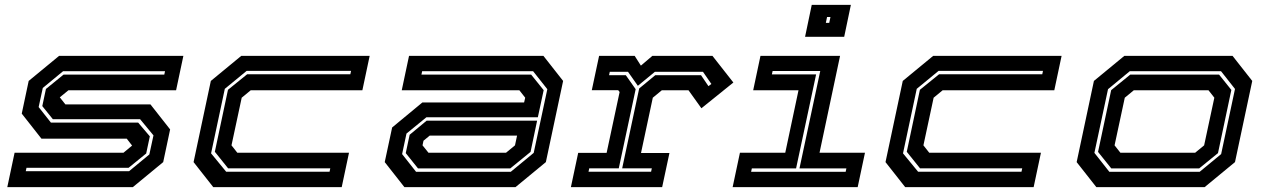

<svg xmlns="http://www.w3.org/2000/svg" viewBox="-20 -770 5200 790"><path d="M10 0 40 -141.5H488L523.5 -171L501.5 -199.5H150.5L69.5 -302.5L98 -437L223 -540H734.5L704.5 -398.5H261.5L226 -369.5L249 -340.5H599L680 -237.5L651.5 -103L526.5 0ZM86 -65.5H511L594.5 -134.5L611.5 -213L556.5 -279.5H197.5L154 -333.5L169 -404L241.5 -463H656L659 -477H239.5L156 -408L139 -329.5L189.5 -265.5H548.5L596.5 -209L581.5 -138.5L509 -79.5H89Z M857.5 0 776.5 -103 847.5 -437 972.5 -540H1501L1471 -398.5H1011.5L974.5 -368L932.5 -172L956.5 -141.5H1416L1386 0ZM910.5 -63.5H1336L1339 -77.5H918.5L864 -145.5L918 -400.5L997 -464.5H1421.5L1424.5 -478.5H995L905 -404.5L848.5 -139Z M1644 0 1563 -103 1593.5 -245.5 1718 -348.5H2136.5L2141 -368L2117 -398.5H1633L1663 -540H2216L2297 -437L2226 -103L2101 0ZM1692 -63H2081.5L2176 -141L2232 -403L2173.5 -477H1717L1714 -463H2165.5L2217 -399L2193 -287.5H1734.5L1652.5 -220.5L1634.5 -136ZM1700 -77 1649.5 -140 1665.5 -215.5 1735.5 -273.5H2190L2163 -145L2079.5 -77ZM1743 -141.5H2062L2099 -172L2107.5 -212H1748L1722.5 -191L1718.5 -172Z M2329 0 2359 -141H2476L2529.5 -391.5L2523.5 -399H2415L2445 -540H2591.5L2617 -500L2664 -540H2911.5L2997.5 -430.5L2866 -324.5L2813 -398.5H2703L2666 -368L2617.5 -140.5H2734.5L2704.5 0ZM2401.5 -63.5H2659L2662 -77.5H2540L2610 -406L2676 -460.5H2864.5L2895 -415.5L2907 -424.5L2872.5 -474.5H2674.5L2604.5 -417L2564 -474.5H2489L2486 -460.5H2555L2595.5 -403L2526 -77.5H2404.5Z M3292.5 -618.5 3320 -750H3481L3453.5 -618.5ZM3378 -676H3392L3397 -700H3383ZM2994.5 0 3024.5 -141.5H3211L3265.5 -398.5H3079L3109 -540H3436.5L3352 -141.5H3539L3509 0ZM3070.5 -63H3459.5L3462.5 -77H3269.5L3355 -478H3159L3156 -464H3338L3255.5 -77H3073.5Z M3704.5 0 3623.5 -103 3694.5 -437 3819.5 -540H4348L4318 -398.5H3858.5L3821.5 -368L3779.5 -172L3803.5 -141.5H4263L4233 0ZM3757.5 -63.5H4183L4186 -77.5H3765.5L3711 -145.5L3765 -400.5L3844 -464.5H4268.5L4271.5 -478.5H3842L3752 -404.5L3695.5 -139Z M4491 0 4410 -103 4481 -437 4606 -540H5051.5L5132.5 -437L5061.5 -103L4936.5 0ZM4544.5 -63H4916L5004.5 -136L5061.5 -404L5004 -477H4628.5L4539 -403L4483 -141ZM4552.5 -77 4498 -145 4552 -399 4630.5 -463H4996L5046.5 -400L4991.5 -140L4914 -77ZM4590 -141.5H4897.5L4934.5 -172L4976.5 -368L4952.5 -398.5H4645L4608 -368L4566 -172Z"/></svg>

Font: Tourney Expanded Regular
Style: Bold Italic
Weight: 700
Width: 7
Italic angle: -12°
Designer: Tyler Finck
Foundry: Etcetera Type Co
Version: Version 1.010; ttfautohint (v1.8.3)